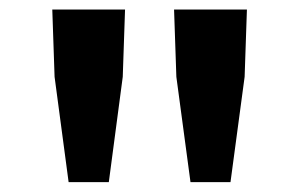

<svg xmlns="http://www.w3.org/2000/svg" viewBox="-20 -799 614 394"><path d="M120.8 -425.3 92 -641.4 87.3 -779.4H236.6L231.9 -641.4L203.3 -425.3ZM370.9 -425.3 341.9 -641.4 337.2 -779.4H486.7L482 -641.4L453 -425.3Z"/></svg>

Font: Noto Sans TC Thin
Style: Regular
Weight: 100
Designer: Ryoko NISHIZUKA 西塚涼子 (kana, bopomofo & ideographs); Paul D. Hunt (Latin, Greek & Cyrillic); Sandoll Communications 산돌커뮤니
Foundry: Adobe
Version: Version 2.004-H2;hotconv 1.0.118;makeotfexe 2.5.65603